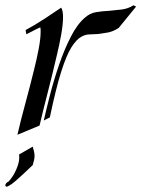

<svg xmlns="http://www.w3.org/2000/svg" viewBox="-67 -501 536 728"><path d="M99 -44Q108 -84 122.5 -140.5Q137 -197 157 -255.5Q177 -314 202 -362.5Q227 -411 256 -435Q274 -451 298 -455Q322 -459 347 -460Q370 -462 394.5 -465Q419 -468 439 -481L449 -476L383 -395Q361 -381 341 -377.5Q321 -374 304 -372Q288 -371 272 -370.5Q256 -370 242 -362Q223 -352 204 -322Q185 -292 165 -229Q145 -166 122 -56ZM-1 10Q12 -46 29 -108.5Q46 -171 60 -228Q72 -275 79.5 -314.5Q87 -354 87 -379Q87 -384 87 -388.5Q87 -393 86 -397Q82 -396 77.5 -393.5Q73 -391 68 -389L33 -371L30 -387Q62 -404 100.5 -429Q139 -454 165 -472Q172 -461 172 -436Q172 -409 165 -369.5Q158 -330 147 -285Q132 -220 114 -150.5Q96 -81 83 -25ZM-42 207Q-47 205 -47 201Q-45 192 -34 187Q-16 167 -5 141Q6 115 6 97Q6 88 5 85L57 55Q60 65 62 73.5Q64 82 64 90Q64 98 62 106.5Q60 115 57 125Q57 125 46.5 135Q36 145 21 159Q6 173 -8.5 185.5Q-23 198 -31 202Q-39 207 -42 207Z"/></svg>

Font: Kings
Style: Regular
Weight: 400
Designer: Robert E. Leuschke
Foundry: Robert E. Leuschke
Version: Version 1.010; ttfautohint (v1.8.3)